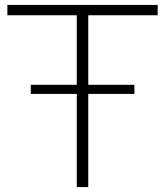

<svg xmlns="http://www.w3.org/2000/svg" viewBox="-20 -760 670 780"><path d="M292 0V-378.5H105V-415.5H292V-698H10V-740H620.5V-698H338.5V-415.5H526V-378.5H338.5V0Z"/></svg>

Font: Encode Sans Exp XLt
Style: Regular
Weight: 200
Width: 7
Designer: Multiple Designers
Foundry: Impallari Type
Version: Version 3.002; ttfautohint (v1.8.3) -l 8 -r 50 -G 200 -x 14 